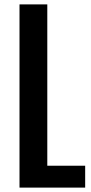

<svg xmlns="http://www.w3.org/2000/svg" viewBox="-20 -854 414 874"><path d="M68.8 -834H195.3V-99.6H367.7V0H68.8Z"/></svg>

Font: Fjalla One
Style: Regular
Weight: 400
Designer: Irina Smirnova, Eben Sorkin
Foundry: Sorkin Type
Version: Version 1.002; ttfautohint (v1.8.4.7-5d5b);gftools[0.9.25]